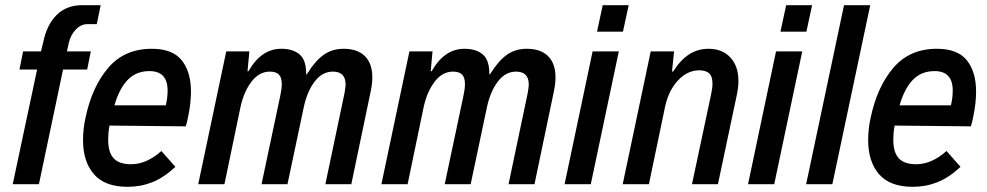

<svg xmlns="http://www.w3.org/2000/svg" viewBox="-20 -710 3803 740"><path d="M123 -442H55L69 -512H138L147 -549Q161 -616 199 -653Q237 -690 296 -690H368L353 -617H317Q292 -617 272 -596Q252 -575 245 -544L238 -512H330L316 -442H223L130 0H29Z M716 -357Q716 -312 705 -260Q700 -235 696 -223L402 -226Q397 -200 397 -170Q397 -123 418 -100Q439 -77 485 -77Q545 -77 602 -128L656 -67Q611 -25 566.5 -7.5Q522 10 472 10Q384 10 342 -38.5Q300 -87 300 -170Q300 -214 310 -258Q335 -376 397.5 -449Q460 -522 565 -522Q645 -522 680.5 -477.5Q716 -433 716 -357ZM421 -304H619Q626 -333 626 -361Q626 -436 556 -436Q505 -436 472.5 -402.5Q440 -369 421 -304Z M852 -512H941L934 -435L938 -436Q987 -522 1064 -522Q1110 -522 1135.5 -499.5Q1161 -477 1160 -422L1164 -426Q1196 -477 1228.5 -499.5Q1261 -522 1304 -522Q1358 -522 1386.5 -493.5Q1415 -465 1415 -412Q1415 -388 1409 -359L1334 0H1234L1308 -352Q1312 -376 1312 -384Q1312 -434 1263 -434Q1222 -434 1193 -396Q1164 -358 1151 -298L1088 0H988L1060 -340Q1066 -367 1066 -386Q1066 -411 1055 -422.5Q1044 -434 1020 -434Q979 -434 949.5 -395.5Q920 -357 907 -298L845 0H744Z M1558 -512H1647L1640 -435L1644 -436Q1693 -522 1770 -522Q1816 -522 1841.5 -499.5Q1867 -477 1866 -422L1870 -426Q1902 -477 1934.5 -499.5Q1967 -522 2010 -522Q2064 -522 2092.5 -493.5Q2121 -465 2121 -412Q2121 -388 2115 -359L2040 0H1940L2014 -352Q2018 -376 2018 -384Q2018 -434 1969 -434Q1928 -434 1899 -396Q1870 -358 1857 -298L1794 0H1694L1766 -340Q1772 -367 1772 -386Q1772 -411 1761 -422.5Q1750 -434 1726 -434Q1685 -434 1655.5 -395.5Q1626 -357 1613 -298L1551 0H1450Z M2303 -690H2403L2381 -588H2281ZM2264 -512H2365L2257 0H2156Z M2488 -512H2578L2570 -434L2575 -435Q2629 -522 2710 -522Q2764 -522 2795 -488.5Q2826 -455 2826 -398Q2826 -374 2820 -345L2747 0H2647L2720 -343Q2726 -370 2726 -388Q2726 -416 2713 -427.5Q2700 -439 2675 -439Q2630 -439 2594 -401Q2558 -363 2544 -302L2481 0H2380Z M3010 -690H3110L3088 -588H2988ZM2971 -512H3072L2964 0H2863Z M3233 -690H3334L3188 0H3087Z M3742 -357Q3742 -312 3731 -260Q3726 -235 3722 -223L3428 -226Q3423 -200 3423 -170Q3423 -123 3444 -100Q3465 -77 3511 -77Q3571 -77 3628 -128L3682 -67Q3637 -25 3592.5 -7.5Q3548 10 3498 10Q3410 10 3368 -38.5Q3326 -87 3326 -170Q3326 -214 3336 -258Q3361 -376 3423.5 -449Q3486 -522 3591 -522Q3671 -522 3706.5 -477.5Q3742 -433 3742 -357ZM3447 -304H3645Q3652 -333 3652 -361Q3652 -436 3582 -436Q3531 -436 3498.5 -402.5Q3466 -369 3447 -304Z"/></svg>

Font: Decalotype Medium Italic
Style: Regular
Weight: 500
Italic angle: -12°
Designer: Alfredo Marco Pradil
Foundry: Alfredo Marco Pradil
Version: Version 1.0